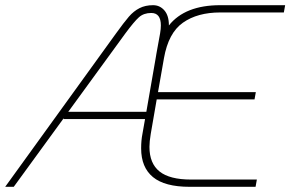

<svg xmlns="http://www.w3.org/2000/svg" viewBox="-26 -720 1119 740"><path d="M606 -496 583 -365H960L955 -337H578L555 -204Q550 -174 550 -154Q550 -90 589 -59Q628 -28 710 -28H964L959 0H705Q609 0 563.5 -37.5Q518 -75 518 -148Q518 -179 523 -204L533 -261H219L220 -265L27 0H-6L421 -591Q452 -634 470.5 -655.5Q489 -677 511.5 -688.5Q534 -700 564 -700Q590 -700 607.5 -680Q625 -660 625 -622Q687 -700 823 -700H1073L1068 -672H823Q735 -672 679 -632.5Q623 -593 606 -496ZM538 -289 574 -496 577 -514 591 -591Q594 -609 594 -622Q594 -670 557 -670Q528 -670 509.5 -653.5Q491 -637 457 -591L237 -289Z"/></svg>

Font: KoHo ExtraLight
Style: Italic
Weight: 275
Italic angle: -10°
Version: Version 1.000; ttfautohint (v1.6)